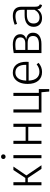

<svg xmlns="http://www.w3.org/2000/svg" viewBox="1301 -2094 938 3580"><g transform="rotate(-90 1770.0 -304.0)"><path d="M289 -281 479 0H411L241 -255H163V0H105V-523H163V-301H242L390 -523H454Z M682 -711Q682 -693 670 -681Q658 -669 638 -669Q619 -669 607 -681Q595 -693 595 -711Q595 -729 607 -741Q619 -753 638 -753Q658 -753 670 -741Q682 -729 682 -711ZM668 0H610V-523H668Z M1195 -246H935V0H877V-523H935V-295H1195V-523H1253V0H1195Z M1899 -49V145H1853L1840 0H1462V-523H1520V-49H1771V-523H1829V-49Z M2406 -239H2057Q2062 -137 2105.5 -87.5Q2149 -38 2220 -38Q2261 -38 2292.5 -50.5Q2324 -63 2361 -90L2388 -53Q2349 -21 2308 -5Q2267 11 2217 11Q2113 11 2054 -60Q1995 -131 1995 -257Q1995 -340 2020.5 -402.5Q2046 -465 2093.5 -499.5Q2141 -534 2204 -534Q2304 -534 2356 -466.5Q2408 -399 2408 -281Q2408 -259 2406 -239ZM2351 -299Q2351 -387 2314.5 -436.5Q2278 -486 2206 -486Q2141 -486 2101 -436Q2061 -386 2057 -284H2351Z M2950 -157Q2950 -80 2893 -40Q2836 0 2738 0H2571V-517Q2654 -534 2729 -534Q2821 -534 2871.5 -497Q2922 -460 2922 -395Q2922 -350 2895.5 -321Q2869 -292 2821 -284Q2883 -278 2916.5 -246Q2950 -214 2950 -157ZM2629 -479V-302H2753Q2805 -302 2834 -325Q2863 -348 2863 -394Q2863 -487 2730 -487Q2680 -487 2629 -479ZM2889 -157Q2889 -208 2857 -232.5Q2825 -257 2757 -257H2629V-47H2738Q2808 -47 2848.5 -73Q2889 -99 2889 -157Z M3479 -30 3466 11Q3430 4 3410.5 -16Q3391 -36 3385 -77Q3331 11 3222 11Q3147 11 3103.5 -31.5Q3060 -74 3060 -145Q3060 -226 3117.5 -270Q3175 -314 3277 -314H3377V-365Q3377 -428 3349 -456.5Q3321 -485 3256 -485Q3196 -485 3114 -455L3099 -499Q3187 -534 3264 -534Q3435 -534 3435 -368V-116Q3435 -75 3445.5 -57Q3456 -39 3479 -30ZM3377 -128V-272H3286Q3206 -272 3164 -241Q3122 -210 3122 -148Q3122 -94 3151 -65Q3180 -36 3232 -36Q3326 -36 3377 -128Z"/></g></svg>

Font: Fira Sans Light
Style: Regular
Weight: 300
Designer: bBox Type GmbH & Carrois Corporate GbR & Edenspiekermann AG
Foundry: bBox Type GmbH & Carrois Corporate GbR & Edenspiekermann AG
Version: Version 4.301